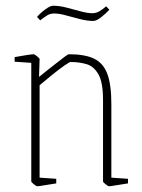

<svg xmlns="http://www.w3.org/2000/svg" viewBox="-20 -639 494 669"><path d="M109 10Q107 10 98 3Q89 -4 89 -7V-420L31 -424V-440Q58 -445 75 -447.5Q92 -450 98 -450Q100 -450 109 -443Q118 -436 118 -433L116 -371Q127 -380 143.5 -393Q160 -406 176.5 -419Q193 -432 205 -441Q217 -450 220 -450Q276 -450 308 -434.5Q340 -419 354 -381.5Q368 -344 368 -276V-20L426 -16V0Q399 4 382 7Q365 10 359 10Q357 10 348 3Q339 -4 339 -7V-290Q339 -352 323 -380Q307 -408 281.5 -415.5Q256 -423 226 -423Q222 -423 203.5 -410Q185 -397 161.5 -378Q138 -359 118 -342V-20L176 -16V0Q149 4 132 7Q115 10 109 10ZM305 -566Q284 -566 258.5 -572.5Q233 -579 209.5 -585.5Q186 -592 169 -592Q155 -592 144.5 -585.5Q134 -579 120 -568L109 -580Q121 -594 138 -606.5Q155 -619 165 -619Q187 -619 212 -612.5Q237 -606 261 -599.5Q285 -593 301 -593Q315 -593 326 -599.5Q337 -606 350 -617L361 -605Q349 -592 332.5 -579Q316 -566 305 -566Z"/></svg>

Font: Grenze Gotisch Thin
Style: Regular
Weight: 100
Designer: Renata Polastri
Foundry: Omnibus-Type
Version: Version 1.001